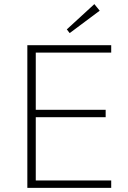

<svg xmlns="http://www.w3.org/2000/svg" viewBox="-20 -914 621 934"><path d="M319 -753 305 -771 439 -894 465 -862ZM113 0V-694H521V-658H154V-380H494V-344H154V-36H521V0Z"/></svg>

Font: Cantarell Light
Style: Regular
Weight: 300
Designer: Dave Crossland, Nikolaus Waxweiler, Florian Fecher, Jacques Le Bailly, Eben Sorkin, Alexei Vanyashin, Alexios Zavras, Em
Version: Version 0.303